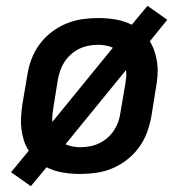

<svg xmlns="http://www.w3.org/2000/svg" viewBox="-20 -590 640 660"><path d="M86 50 18 2 79 -72Q68 -88 62 -107.5Q56 -127 53.5 -147.5Q51 -168 52.5 -189.5Q54 -211 57 -232L74 -332Q78 -359 88 -386Q98 -413 115.5 -437Q133 -461 157 -479.5Q181 -498 208 -509Q235 -520 262.5 -524Q290 -528 318 -528Q348 -528 377.5 -523Q407 -518 433 -505L487 -570L555 -522L495 -448Q505 -432 511.5 -412.5Q518 -393 520.5 -372.5Q523 -352 521.5 -330.5Q520 -309 516 -288L500 -188Q495 -161 485 -134Q475 -107 457.5 -83Q440 -59 416 -40.5Q392 -22 365.5 -11Q339 0 311 4Q283 8 255 8Q225 8 195.5 3Q166 -2 140 -15ZM160 -171 368 -426Q357 -431 344 -433.5Q331 -436 318 -436Q302 -436 285.5 -433Q269 -430 254 -423Q239 -416 225.5 -404.5Q212 -393 202.5 -378.5Q193 -364 187.5 -348.5Q182 -333 179 -317L163 -217Q161 -205 160 -193.5Q159 -182 160 -171ZM256 -84Q272 -84 288.5 -87Q305 -90 320 -97Q335 -104 348.5 -115.5Q362 -127 371.5 -141.5Q381 -156 386.5 -171.5Q392 -187 394 -203L411 -303Q413 -315 414 -326.5Q415 -338 413 -349L205 -94Q216 -89 229.5 -86.5Q243 -84 256 -84Z"/></svg>

Font: Iosevka SmBd Ex Obl
Style: Regular
Weight: 600
Width: 7
Italic angle: -9°
Monospace: yes
Designer: Belleve Invis
Foundry: Belleve Invis
Version: Version 32.5.0; ttfautohint (v1.8.4)